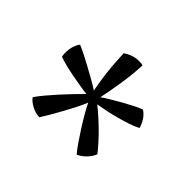

<svg xmlns="http://www.w3.org/2000/svg" viewBox="-95 -928 682 682"><g transform="rotate(45 246.0 -587.0)"><path d="M208 -764Q219 -772 234 -777.5Q249 -783 266 -783Q280 -783 286 -781Q284 -733 276 -682.5Q268 -632 260 -595Q273 -604 290.5 -614.5Q308 -625 326.5 -635.5Q345 -646 363.5 -655.5Q382 -665 398 -671Q412 -662 421.5 -647.5Q431 -633 436 -616Q421 -608 400 -601Q379 -594 355.5 -587.5Q332 -581 309.5 -576.5Q287 -572 270 -569Q282 -560 299.5 -544.5Q317 -529 335 -511.5Q353 -494 369 -476Q385 -458 396 -444Q389 -427 375.5 -413Q362 -399 345 -391Q335 -402 320.5 -423Q306 -444 291 -467.5Q276 -491 263 -513.5Q250 -536 243 -551Q236 -533 225 -511.5Q214 -490 202 -468Q190 -446 178 -425.5Q166 -405 157 -391Q137 -392 118 -402Q99 -412 90 -425Q100 -440 116 -459Q132 -478 149.5 -497.5Q167 -517 185 -535.5Q203 -554 217 -568Q199 -570 178 -573.5Q157 -577 136 -581Q115 -585 95.5 -590Q76 -595 62 -600Q60 -608 60 -618Q60 -653 77 -676Q92 -670 112.5 -659.5Q133 -649 154 -637.5Q175 -626 194.5 -615Q214 -604 227 -595Q224 -611 220.5 -632Q217 -653 214.5 -675.5Q212 -698 210.5 -721Q209 -744 208 -764Z"/></g></svg>

Font: Gotu
Style: Regular
Weight: 400
Designer: Sarang Kulkarni & Kailash Malviya
Foundry: Ek Type
Version: Version 2.320;hotconv 1.0.109;makeotfexe 2.5.65596; ttfautoh